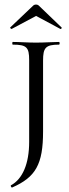

<svg xmlns="http://www.w3.org/2000/svg" viewBox="-20 -655 308 856"><path d="M26 -533C23 -531 30 -525 32 -526L141 -584L249 -526C252 -524 258 -531 254 -533L152 -631C146 -636 135 -636 129 -631ZM110 -22C110 74 81 143 29 171C26 172 30 182 34 181C139 135 172 78 172 -69V-385C172 -442 183 -456 243 -456C247 -456 247 -468 243 -468C216 -468 181 -465 140 -465C103 -465 66 -468 37 -468C34 -468 34 -456 37 -456C99 -456 110 -444 110 -387Z"/></svg>

Font: Cormorant SC
Style: Regular
Weight: 400
Designer: Christian Thalmann (Catharsis Fonts)
Version: Version 1.000;PS 001.000;hotconv 1.0.70;makeotf.lib2.5.58329